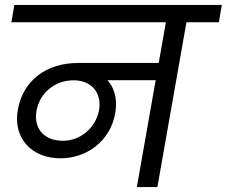

<svg xmlns="http://www.w3.org/2000/svg" viewBox="-20 -760 921 780"><path d="M225.8 -116.9C332.5 -116.9 428.6 -186.9 448.1 -300.5C464.1 -390.3 419.9 -448.7 367.7 -467.5L347.4 -434.1H629.1L642 -504.2H296.6C172.2 -504.2 74.2 -436.2 52.4 -314.4C32.1 -199.8 107.2 -116.9 225.8 -116.9ZM235.6 -188.1C159 -188.1 115.8 -238 128.3 -309.8C141.5 -383.2 203.4 -433.8 278.7 -433.8C351.8 -433.8 395.5 -382.2 382 -311.1C368.8 -241.7 307.9 -188.1 235.6 -188.1ZM619.4 0 740.1 -684.9H656.6L535.9 0ZM869.1 -669.6 881.1 -740H38.3L26.2 -669.6Z"/></svg>

Font: Poppins Devanagari Thin
Style: Italic
Weight: 100
Italic angle: -10°
Designer: Ninad Kale (Devanagari), Jonny Pinhorn (Latin)
Foundry: Indian Type Foundry
Version: 4.005